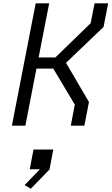

<svg xmlns="http://www.w3.org/2000/svg" viewBox="-20 -750 666 1146"><path d="M402.5 0H483.5L511 -141L374 -375L598 -589L625.5 -730H544.5L521 -611.5L310.5 -407H210.5L273.5 -730H193L51 0H131.5L197.5 -340.5H298L426.5 -125.5ZM127 354.5 164 376.5 275.5 261.5 298 142.5H180L157.5 260.5H218Z"/></svg>

Font: Monaspace Krypton Light
Style: Italic
Weight: 300
Italic angle: -11°
Designer: Riley Cran & the Lettermatic Team
Foundry: Lettermatic
Version: Version 1.101 (Monaspace Krypton)